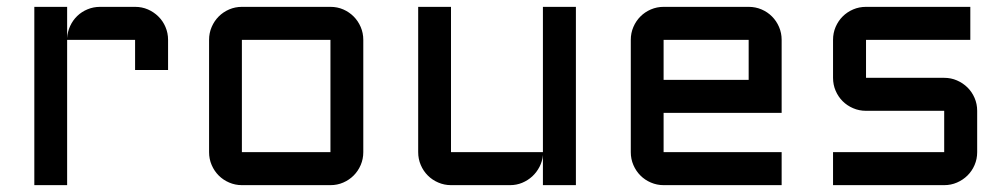

<svg xmlns="http://www.w3.org/2000/svg" viewBox="-20 -540 2940 560"><path d="M175.8 -423.8V0H80.1V-520H175.8V-428.2Q176.8 -447.3 184.6 -464.1Q192.4 -481 205.3 -493.4Q218.3 -505.9 235.4 -512.9Q252.4 -520 272 -520H374Q394 -520 411.4 -512.5Q428.7 -504.9 441.9 -491.9Q455.1 -479 462.6 -461.4Q470.2 -443.8 470.2 -423.8V-335.9H374V-423.8Z M1039.6 -96.2Q1039.6 -76.2 1032 -58.6Q1024.4 -41 1011.5 -28.1Q998.5 -15.1 981.2 -7.6Q963.9 0 943.8 0H685.5Q666 0 648.4 -7.6Q630.9 -15.1 617.9 -28.1Q605 -41 597.4 -58.6Q589.8 -76.2 589.8 -96.2V-423.8Q589.8 -443.8 597.4 -461.4Q605 -479 617.9 -491.9Q630.9 -504.9 648.4 -512.5Q666 -520 685.5 -520H943.8Q963.9 -520 981.2 -512.5Q998.5 -504.9 1011.5 -491.9Q1024.4 -479 1032 -461.4Q1039.6 -443.8 1039.6 -423.8ZM685.5 -423.8V-96.2H943.8V-423.8Z M1199.7 -520H1295.4V-96.2H1563.5V-520H1659.7V0H1563.5V-87.9Q1562 -69.8 1553.7 -53.7Q1545.4 -37.6 1532.5 -25.6Q1519.5 -13.7 1502.9 -6.8Q1486.3 0 1467.8 0H1295.4Q1275.9 0 1258.3 -7.6Q1240.7 -15.1 1227.8 -28.1Q1214.8 -41 1207.3 -58.6Q1199.7 -76.2 1199.7 -96.2Z M2259.8 -210.9H1915.5V-96.2H2259.8V0H1915.5Q1896 0 1878.4 -7.6Q1860.8 -15.1 1847.9 -28.1Q1835 -41 1827.4 -58.6Q1819.8 -76.2 1819.8 -96.2V-423.8Q1819.8 -443.8 1827.4 -461.4Q1835 -479 1847.9 -491.9Q1860.8 -504.9 1878.4 -512.5Q1896 -520 1915.5 -520H2163.6Q2183.6 -520 2201.2 -512.5Q2218.8 -504.9 2231.7 -491.9Q2244.6 -479 2252.2 -461.4Q2259.8 -443.8 2259.8 -423.8ZM1915.5 -423.8V-307.1H2163.6V-423.8Z M2733.9 -96.2V-216.8H2505.9Q2485.8 -216.8 2468.3 -224.4Q2450.7 -231.9 2437.7 -244.9Q2424.8 -257.8 2417.2 -275.4Q2409.7 -293 2409.7 -313V-423.8Q2409.7 -443.8 2417.2 -461.4Q2424.8 -479 2437.7 -491.9Q2450.7 -504.9 2468.3 -512.5Q2485.8 -520 2505.9 -520H2810.1V-423.8H2505.9V-313H2733.9Q2753.9 -313 2771.2 -305.4Q2788.6 -297.9 2801.8 -284.9Q2814.9 -272 2822.5 -254.4Q2830.1 -236.8 2830.1 -216.8V-96.2Q2830.1 -76.2 2822.5 -58.6Q2814.9 -41 2801.8 -28.1Q2788.6 -15.1 2771.2 -7.6Q2753.9 0 2733.9 0H2409.7V-96.2Z"/></svg>

Font: Aldrich
Style: Regular
Weight: 400
Designer: Matthew Desmond
Foundry: Matthew Desmond
Version: Version 1.002 2011